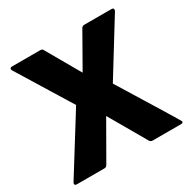

<svg xmlns="http://www.w3.org/2000/svg" viewBox="-163 -891 1041 1048"><g transform="rotate(-30 357.5 -367.0)"><path d="M686 0H507Q494 0 488 -11L354 -243L221 -11Q215 0 203 0H30Q16 0 16 -10Q16 -14 19 -19L242 -377L34 -715Q31 -720 31 -724Q31 -734 45 -734H222Q236 -734 240 -723L361 -512L481 -723Q487 -734 499 -734H671Q684 -734 684 -723Q684 -720 682 -715L474 -378Q699 -14 699 -10Q699 0 686 0Z"/></g></svg>

Font: YamahaIndonesia935. App XBold
Style: Regular
Weight: 800
Designer: Dalton Maag Ltd
Foundry: Dalton Maag Ltd
Version: Version 1.002; January 01, 2024; Regular/Italic